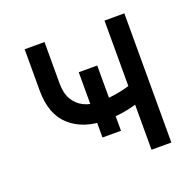

<svg xmlns="http://www.w3.org/2000/svg" viewBox="-102 -654 778 762"><g transform="rotate(-20 287.0 -273.5)"><path d="M325.3 -387.8V-112.2H247.2V-387.8ZM497.2 -545.5V0H413.4V-545.5ZM464.5 -207.4Q436.1 -196.7 408 -188.7Q380 -180.8 349.1 -176.3Q318.2 -171.9 281.2 -171.9Q188.6 -171.9 132.6 -221.9Q76.7 -272 76.7 -372.2V-546.9H160.5V-372.2Q160.5 -330.3 176.5 -303.3Q192.5 -276.3 219.8 -263.1Q247.2 -250 281.2 -250Q334.5 -250 377.7 -259.8Q420.8 -269.5 464.5 -285.5Z"/></g></svg>

Font: DeltaSans
Style: Regular
Weight: 400
Designer: Rasmus Andersson
Foundry: rsms
Version: Version 3.012